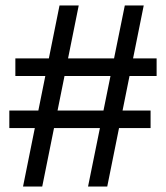

<svg xmlns="http://www.w3.org/2000/svg" viewBox="-20 -680 605 700"><path d="M301 0 435 -660H504L371 0ZM14 -213V-277H529V-213ZM64 0 197 -660H267L134 0ZM36 -403V-467H551V-403Z"/></svg>

Font: Bricolage Grotesque 48pt Condensed ExtraBold Light
Style: Regular
Weight: 300
Version: Version 1.000;gftools[0.9.30]